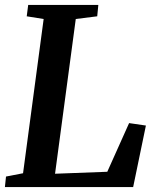

<svg xmlns="http://www.w3.org/2000/svg" viewBox="-20 -763 634 783"><path d="M0 0 4.5 -43 74 -56.5 158 -685.5 89 -696.5 95 -743H381L376.5 -696.5L289 -685.5L204.5 -54.5L417.5 -62.5L506.5 -261L575 -251L523 0Z"/></svg>

Font: Merriweather 24pt SemiBold
Style: Italic
Weight: 600
Italic angle: -7.8°
Version: Version 2.101